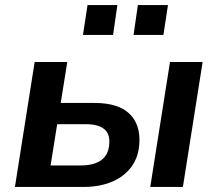

<svg xmlns="http://www.w3.org/2000/svg" viewBox="-20 -739 860 759"><path d="M39 0 117 -494H246L220 -332H354Q447 -332 491 -290Q535 -248 531 -174Q528 -118 499.5 -79.5Q471 -41 422.5 -20.5Q374 0 310 0ZM180 -85H300Q352 -85 381 -106.5Q410 -128 412 -172Q415 -211 391 -229.5Q367 -248 321 -248H206ZM574 0 652 -494H781L703 0ZM508 -601 525 -719H644L626 -601ZM308 -601 326 -719H444L427 -601Z"/></svg>

Font: Nunito Sans 10pt
Style: Bold Italic
Weight: 700
Italic angle: -9°
Designer: Vernon Adams
Foundry: Vernon Adams
Version: Version 3.101;gftools[0.9.27]